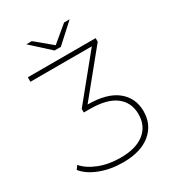

<svg xmlns="http://www.w3.org/2000/svg" viewBox="-205 -990 1014 1113"><g transform="rotate(-30 301.5 -433.0)"><path d="M540 -194Q540 -105 474.5 -50.5Q409 4 290 4Q207 4 138 -22.5Q69 -49 34 -93L51 -117Q85 -77 148.5 -52Q212 -27 291 -27Q394 -27 450 -71.5Q506 -116 506 -194Q506 -273 448.5 -317Q391 -361 276 -361H236V-385L468 -670H57V-700H511V-676L278 -390H279Q407 -390 473.5 -337Q540 -284 540 -194ZM435 -870 311 -757H269L145 -870H182L290 -780L398 -870Z"/></g></svg>

Font: Montserrat Alternates ExLight
Style: Regular
Weight: 275
Designer: Julieta Ulanovsky
Foundry: Julieta Ulanovsky
Version: Version 7.200